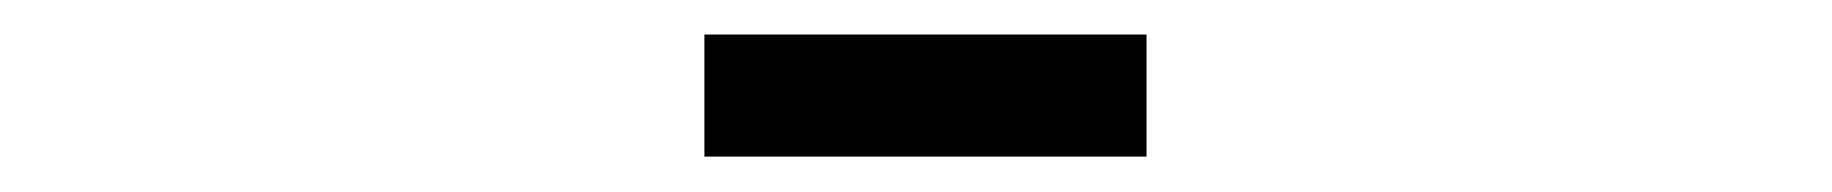

<svg xmlns="http://www.w3.org/2000/svg" viewBox="-20 -544 1040 109"><path d="M379.9 -455.1V-524.4H630.9V-455.1Z"/></svg>

Font: GenEi Gothic M Regular
Style: Regular
Weight: 400
Designer: o_tamon (Modified); [Source Han Sans]
Ryoko NISHIZUKA  (kana & ideographs); Paul D. Hunt (Latin, Greek & Cyrillic); Wenl
Version: Version 1.1a;Original Version 1.004